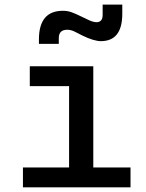

<svg xmlns="http://www.w3.org/2000/svg" viewBox="-20 -801 626 821"><path d="M275.4 0V-517.6H378.9V0ZM78.1 0V-85H285.2V0ZM369.1 0V-85H538.1V0ZM107.4 -432.6V-517.6H378.9V-432.6ZM146.5 -613.3V-632.8Q146.5 -754.9 249 -754.9Q268.6 -754.9 285.6 -748.8Q302.7 -742.7 321.3 -733.4Q345.7 -721.2 363 -713.6Q380.4 -706.1 392.6 -706.1Q418.9 -706.1 418.9 -737.3V-781.2H502.9V-742.2Q502.9 -683.6 480 -654.3Q457 -625 411.1 -625Q397.5 -625 377.4 -630.9Q357.4 -636.7 331.5 -649.4Q315.4 -657.7 299.3 -665.8Q283.2 -673.8 267.6 -673.8Q249.5 -673.8 240.5 -665Q231.4 -656.2 231.4 -637.7V-613.3Z"/></svg>

Font: Cascadia Mono
Style: Regular
Weight: 400
Monospace: yes
Designer: Aaron Bell
Foundry: Saja Typeworks
Version: Version 2102.003